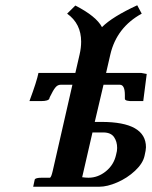

<svg xmlns="http://www.w3.org/2000/svg" viewBox="-20 -709 577 729"><path d="M420.9 -122.1Q424.8 -135.7 424.8 -147Q424.8 -171.9 412.6 -189Q400.4 -206.1 372.1 -206.1H331.1L292 -36.1Q305.7 -34.2 315.9 -34.2Q352.1 -34.2 382.3 -58.8Q412.6 -83.5 420.9 -122.1ZM516.1 -432.1 537.1 -428.2 523.9 -325.2H481Q476.6 -325.2 472.4 -325.4Q468.3 -325.7 463.4 -326.7Q458.5 -327.6 456.1 -329.8Q453.6 -332 454.1 -335V-341.8V-348.1Q454.1 -387.2 435.1 -387.2H373L339.8 -246.1H365.2Q534.2 -246.1 534.2 -149.9Q534.2 -139.6 528.8 -117.2Q522.5 -88.4 492.7 -60.5Q462.9 -32.7 425 -16.4Q387.2 0 356.9 0H106L111.8 -26.9Q113.8 -34.2 139.2 -34.2H169.9Q174.8 -36.6 180.2 -60.1L254.9 -387.2H210Q198.7 -387.2 190.2 -376.7Q181.6 -366.2 169.9 -341.8L167 -335H168Q163.6 -325.2 136.2 -325.2H91.8Q120.1 -401.4 126 -432.1H266.1L282.2 -502Q288.1 -527.3 288.1 -550.8Q288.1 -619.1 234.9 -657.2L266.1 -688Q345.7 -647 367.2 -606Q406.7 -645.5 501 -689L518.1 -657.2Q422.9 -605 398.9 -502L382.8 -432.1Z"/></svg>

Font: Linux Libertine G
Style: Bold Italic
Weight: 700
Italic angle: -11.5°
Designer: Philipp H. Poll
Foundry: Philipp H. Poll
Version: Version 4.1.0